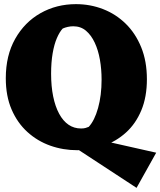

<svg xmlns="http://www.w3.org/2000/svg" viewBox="-20 -706 775 928"><path d="M640 202 336 3 371 -50 735 32ZM354 20Q285 20 223 -2Q161 -24 112.5 -68Q64 -112 36 -177Q8 -242 8 -328Q8 -438 53.5 -518.5Q99 -599 176 -642.5Q253 -686 347 -686Q416 -686 478 -662Q540 -638 587.5 -591.5Q635 -545 662.5 -477.5Q690 -410 690 -323Q690 -237 663 -172.5Q636 -108 589 -65.5Q542 -23 481.5 -1.5Q421 20 354 20ZM372 -85Q385 -85 393.5 -87.5Q402 -90 409 -93Q437 -123 454 -184Q471 -245 471 -321Q471 -371 463 -417Q455 -463 438 -499.5Q421 -536 395.5 -557.5Q370 -579 334 -579Q321 -579 307.5 -576Q294 -573 283 -568Q268 -552 255 -522Q242 -492 234.5 -448.5Q227 -405 227 -350Q227 -289 237 -240Q247 -191 266 -156Q285 -121 311.5 -103Q338 -85 372 -85Z"/></svg>

Font: Eczar ExtraBold
Style: Regular
Weight: 800
Designer: Vaibhav Singh
Foundry: Rosetta Type Foundry
Version: Version 2.000